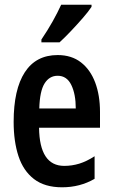

<svg xmlns="http://www.w3.org/2000/svg" viewBox="-20 -837 479 816"><path d="M225 -603Q284 -603 324 -572Q364 -541 384.5 -486.5Q405 -432 405 -361V-294H146Q148 -132 253 -132Q286 -132 317 -141.5Q348 -151 382 -173V-77Q351 -59 316.5 -50Q282 -41 244 -41Q170 -41 124.5 -76Q79 -111 58.5 -173.5Q38 -236 38 -319Q38 -457 85.5 -530Q133 -603 225 -603ZM225 -515Q190 -515 169.5 -482.5Q149 -450 147 -376H302Q302 -437 283 -476Q264 -515 225 -515ZM369 -808Q356 -788 332 -760.5Q308 -733 281.5 -705Q255 -677 233 -657H156V-669Q183 -709 204 -746.5Q225 -784 240 -817H369Z"/></svg>

Font: Noto Sans Tamil UI ExtraCondensed SemiBold
Style: Regular
Weight: 600
Width: 2
Designer: Jelle Bosma - Monotype Design Team
Foundry: Monotype Imaging Inc.
Version: Version 2.004; ttfautohint (v1.8.4.7-5d5b)